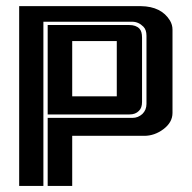

<svg xmlns="http://www.w3.org/2000/svg" viewBox="-20 -611 630 631"><path d="M363.8 -476.1H217.3V-294.4H363.8ZM404.3 -528.8Q426.8 -528.8 438 -517.1Q446.8 -508.3 446.8 -487.3V-275.9Q446.8 -256.3 436.5 -246.6Q425.3 -234.9 405.8 -234.9H136.7V-528.8ZM443.4 -590.8Q510.3 -589.8 538.6 -543.5Q546.9 -529.3 546.9 -513.7V-239.7Q546.9 -209 517.1 -186.5Q487.8 -164.6 454.1 -164.6H217.3V0H136.7V-223.6H415.5Q433.6 -223.6 447.8 -236.3Q461.4 -249.5 461.4 -269.5V-493.7Q461.4 -513.2 451.2 -523.4Q435.1 -539.6 414.1 -539.6H122.6V0H43V-590.8Z"/></svg>

Font: Ebtekar Inline 2
Style: Inline-2
Weight: 500
Designer: Arman Khorramak
Foundry: Arman Khorramak
Version: Version 2.000